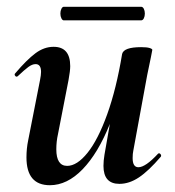

<svg xmlns="http://www.w3.org/2000/svg" viewBox="-20 -533 516 566"><path d="M58 -69Q58 -95 63 -119L98 -297Q101 -312 101 -321Q101 -344 85 -344Q75 -344 63.5 -335.5Q52 -327 33 -309Q31 -307 29 -307Q26 -307 24 -310.5Q22 -314 25 -317Q59 -357 84.5 -376Q110 -395 138 -395Q187 -395 187 -338Q187 -324 182 -297L151 -138Q146 -116 146 -93Q146 -44 178 -44Q207 -44 238 -82.5Q269 -121 296 -196Q323 -271 340 -374L358 -373Q339 -255 304 -168Q269 -81 223.5 -34Q178 13 127 13Q58 13 58 -69ZM285 -44Q285 -59 288 -77L340 -374Q345 -394 396 -394Q413 -394 421 -391.5Q429 -389 429 -386L425 -365Q415 -318 414 -312L373 -89Q371 -80 371 -67Q371 -40 388 -40Q409 -40 446 -80Q447 -81 449 -81Q452 -81 454 -77.5Q456 -74 454 -71Q418 -29 389.5 -10Q361 9 332 9Q285 9 285 -44ZM158 -493Q158 -501 161 -507Q164 -513 168 -513H396Q401 -513 404 -507Q407 -501 407 -493Q407 -485 404 -479Q401 -473 396 -473H168Q164 -473 161 -479Q158 -485 158 -493Z"/></svg>

Font: Cormorant Infant
Style: Bold Italic
Weight: 700
Italic angle: -10°
Designer: Christian Thalmann (Catharsis Fonts)
Foundry: Catharsis Fonts
Version: Version 4.000